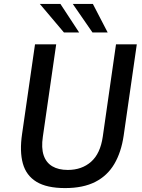

<svg xmlns="http://www.w3.org/2000/svg" viewBox="-20 -949 726 979"><path d="M312 10Q218.5 10 166 -22Q113.5 -54 96.5 -115.5Q79.5 -177 92.5 -265.5L158.5 -723H266.5L198.5 -252Q190 -195 202.5 -157.5Q215 -120 246.5 -101.2Q278 -82.5 325.5 -82.5Q397 -82.5 444.2 -124Q491.5 -165.5 504 -252L571.5 -723H677.5L610.5 -257Q598 -172.5 562.8 -112.8Q527.5 -53 465.8 -21.5Q404 10 312 10ZM306 -783.5 183 -929H288L383.5 -783.5ZM451.5 -783.5 351 -929H453.5L529 -783.5Z"/></svg>

Font: Public Sans Thin Medium
Style: Italic
Weight: 500
Italic angle: -8°
Version: Version 2.001